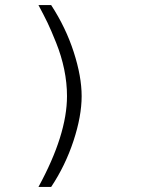

<svg xmlns="http://www.w3.org/2000/svg" viewBox="-20 -654 626 768"><path d="M184.6 93.8H133.8Q248 -115.2 248 -269.5Q248 -322.3 236.8 -376.5Q225.6 -430.7 204.6 -482.9Q183.6 -535.2 169.9 -563.5Q156.2 -591.8 133.8 -633.8H184.6Q243.2 -543.9 274.9 -445.8Q306.6 -347.7 306.6 -269.5Q306.6 -189.5 273.9 -90.3Q241.2 8.8 184.6 93.8Z"/></svg>

Font: Thabit-Oblique
Style: Oblique
Weight: 500
Designer: Regenerated by Nadim Shaikli
Foundry: MAK Alagha
Version: 0.01